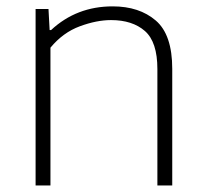

<svg xmlns="http://www.w3.org/2000/svg" viewBox="-20 -568 629 588"><path d="M89 0V-540.5H128.5L132 -476H136.5Q214.5 -548.5 325 -548.5Q406.5 -548.5 457 -505.2Q507.5 -462 507.5 -357V0H462V-356.5Q462 -439.5 423.8 -473Q385.5 -506.5 320 -506.5Q276 -506.5 224.5 -487.5Q173 -468.5 134.5 -422V0Z"/></svg>

Font: Encode Sans SemiExpanded SemiExpanded ExtraLight
Style: Regular
Weight: 200
Width: 6
Designer: Multiple Designers
Foundry: Impallari Type
Version: Version 3.000; ttfautohint (v1.8.3) -l 8 -r 50 -G 200 -x 14 